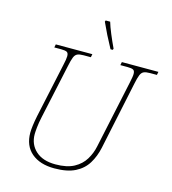

<svg xmlns="http://www.w3.org/2000/svg" viewBox="-133 -1039 1035 1157"><g transform="rotate(15 384.5 -460.5)"><path d="M313 10Q223 10 170.5 -34.5Q118 -79 118 -161Q118 -177 121.5 -205Q125 -233 132 -267L205 -606Q214 -645 214 -663Q214 -683 203.5 -688.5Q193 -694 168 -694H125L129 -714H357L353 -694H308Q283 -694 269.5 -688Q256 -682 248.5 -663.5Q241 -645 233 -606L160 -268Q152 -231 149 -202Q146 -173 146 -159Q146 -95 190 -55Q234 -15 313 -15Q385 -15 429 -39Q473 -63 496.5 -102Q520 -141 529 -185L619 -606Q623 -626 625.5 -639.5Q628 -653 628 -663Q628 -683 617.5 -688.5Q607 -694 582 -694H537L541 -714H769L765 -694H722Q697 -694 683.5 -688Q670 -682 662.5 -663.5Q655 -645 647 -606L558 -184Q546 -128 519 -84Q492 -40 442.5 -15Q393 10 313 10ZM455 -771Q431 -815 414 -849Q397 -883 379 -923L382 -931H410Q418 -903 435.5 -861Q453 -819 472 -779L469 -771Z"/></g></svg>

Font: Noto Serif Thin
Style: Italic
Weight: 100
Italic angle: -12°
Designer: Monotype Design Team
Foundry: Monotype Imaging Inc.
Version: Version 2.014; ttfautohint (v1.8.4.7-5d5b)